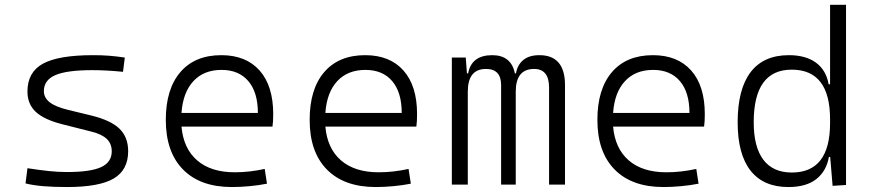

<svg xmlns="http://www.w3.org/2000/svg" viewBox="-20 -752 3556 782"><path d="M252.9 9.8Q196.3 9.8 156 6.3Q115.7 2.9 84 -4.9L91.8 -66.9Q142.1 -59.1 180.2 -55.2Q218.3 -51.3 252.9 -51.3Q348.6 -51.3 391.8 -71.3Q435.1 -91.3 435.1 -135.7Q435.1 -166.5 415 -186Q395 -205.6 351.1 -216.3L234.9 -245.6Q159.7 -264.6 125.7 -296.4Q91.8 -328.1 91.8 -379.4Q91.8 -458 155 -492.7Q218.3 -527.3 359.4 -527.3Q393.6 -527.3 423.1 -525.1Q452.6 -522.9 488.3 -517.6L481 -459.5Q441.4 -463.4 411.9 -464.8Q382.3 -466.3 356.4 -466.3Q252 -466.3 205.3 -446Q158.7 -425.8 158.7 -380.9Q158.7 -354 182.4 -335.4Q206.1 -316.9 258.3 -304.2L351.1 -281.7Q431.2 -262.2 466.6 -227.8Q502 -193.4 502 -136.2Q502 -59.6 443.1 -24.9Q384.3 9.8 252.9 9.8Z M924.3 9.8Q795.9 9.8 725.6 -61.5Q655.3 -132.8 655.3 -263.7Q655.3 -389.2 714.6 -458.3Q773.9 -527.3 881.3 -527.3Q981.9 -527.3 1037.4 -464.8Q1092.8 -402.3 1092.8 -287.1Q1092.8 -256.8 1089.8 -236.3H719.2Q727.1 -147 783.2 -98.6Q839.4 -50.3 936 -50.3Q996.6 -50.3 1058.1 -64L1067.4 -3.9Q1033.2 2.9 996.1 6.3Q959 9.8 924.3 9.8ZM719.2 -292H1030.3Q1030.3 -376 991.5 -421.6Q952.6 -467.3 882.3 -467.3Q810.1 -467.3 767.6 -421.4Q725.1 -375.5 719.2 -292Z M1510.3 9.8Q1381.8 9.8 1311.5 -61.5Q1241.2 -132.8 1241.2 -263.7Q1241.2 -389.2 1300.5 -458.3Q1359.9 -527.3 1467.3 -527.3Q1567.9 -527.3 1623.3 -464.8Q1678.7 -402.3 1678.7 -287.1Q1678.7 -256.8 1675.8 -236.3H1305.2Q1313 -147 1369.1 -98.6Q1425.3 -50.3 1522 -50.3Q1582.5 -50.3 1644 -64L1653.3 -3.9Q1619.1 2.9 1582 6.3Q1544.9 9.8 1510.3 9.8ZM1305.2 -292H1616.2Q1616.2 -376 1577.4 -421.6Q1538.6 -467.3 1468.3 -467.3Q1396 -467.3 1353.5 -421.4Q1311 -375.5 1305.2 -292Z M2216.3 0V-395.5Q2216.3 -471.2 2155.3 -471.2Q2080.6 -471.2 2080.6 -378.9V0H2021V-405.3Q2021 -471.2 1959.5 -471.2Q1885.3 -471.2 1885.3 -378.9V0H1820.3V-517.6H1877L1881.8 -453.1H1886.7Q1900.4 -527.3 1984.9 -527.3Q2062 -527.3 2077.1 -453.1H2081.5Q2087.4 -487.8 2111.3 -507.6Q2135.3 -527.3 2176.8 -527.3Q2281.2 -527.3 2281.2 -405.3V0Z M2682.1 9.8Q2553.7 9.8 2483.4 -61.5Q2413.1 -132.8 2413.1 -263.7Q2413.1 -389.2 2472.4 -458.3Q2531.7 -527.3 2639.2 -527.3Q2739.7 -527.3 2795.2 -464.8Q2850.6 -402.3 2850.6 -287.1Q2850.6 -256.8 2847.7 -236.3H2477.1Q2484.9 -147 2541 -98.6Q2597.2 -50.3 2693.8 -50.3Q2754.4 -50.3 2815.9 -64L2825.2 -3.9Q2791 2.9 2753.9 6.3Q2716.8 9.8 2682.1 9.8ZM2477.1 -292H2788.1Q2788.1 -376 2749.3 -421.6Q2710.4 -467.3 2640.1 -467.3Q2567.9 -467.3 2525.4 -421.4Q2482.9 -375.5 2477.1 -292Z M3190.9 9.8Q3089.4 9.8 3036.9 -57.1Q2984.4 -124 2984.4 -253.9Q2984.4 -388.7 3037.1 -458Q3089.8 -527.3 3192.9 -527.3Q3261.2 -527.3 3303 -497.1Q3344.7 -466.8 3355 -408.7H3360.8V-732.4H3425.8V1.5L3371.1 4.9L3361.3 -112.8H3356Q3346.2 -55.7 3305.2 -22.9Q3264.2 9.8 3190.9 9.8ZM3360.8 -251V-266.1Q3360.8 -468.3 3204.6 -468.3Q3049.8 -468.3 3049.8 -253.9Q3049.8 -153.3 3089.1 -101.3Q3128.4 -49.3 3205.1 -49.3Q3360.8 -49.3 3360.8 -251Z"/></svg>

Font: Cascadia Mono PL Light
Style: Regular
Weight: 300
Monospace: yes
Designer: Aaron Bell
Foundry: Saja Typeworks
Version: Version 2404.023; ttfautohint (v1.8.4)